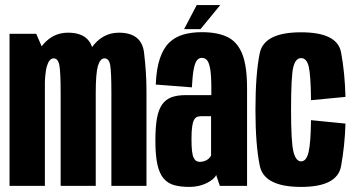

<svg xmlns="http://www.w3.org/2000/svg" viewBox="-20 -731 1397 755"><path d="M17.5 0H156.5V-519.5L122.5 -598H17.5ZM218.5 0H356.5V-371Q356.5 -445.5 346.8 -524Q337 -602.5 247 -602.5Q180.5 -602.5 138.2 -541.2Q96 -480 96 -411L155.5 -366.5Q155.5 -443 164.8 -472.2Q174 -501.5 191 -501.5Q208.5 -501.5 213.5 -474Q218.5 -446.5 218.5 -365ZM418 0H556V-371Q556 -445 546.5 -523.8Q537 -602.5 447.5 -602.5Q381 -602.5 338.5 -541Q296 -479.5 296 -411L356.5 -366.5Q356.5 -443 365.2 -472.2Q374 -501.5 391 -501.5Q409 -501.5 413.5 -474Q418 -446.5 418 -365Z M725 4Q745 4 762.5 -0.2Q780 -4.5 793.8 -11.5Q807.5 -18.5 817 -26.5Q826.5 -34.5 830 -43L844.5 0H951.5V-384.5Q951.5 -472.5 932.2 -519.8Q913 -567 873.8 -585.8Q834.5 -604.5 774 -604.5Q733.5 -604.5 701.2 -595.2Q669 -586 645.8 -563.8Q622.5 -541.5 608.8 -501.2Q595 -461 592.5 -398.5L734.5 -387.5Q737 -435 742 -460.2Q747 -485.5 755 -494.5Q763 -503.5 773.5 -503.5Q786.5 -503.5 794.5 -493.8Q802.5 -484 806.8 -458.5Q811 -433 811 -385V-357H710.5Q678 -357 655 -348.8Q632 -340.5 617.8 -320.5Q603.5 -300.5 597.2 -266Q591 -231.5 591 -178Q591 -120 599 -84Q607 -48 623.8 -28.8Q640.5 -9.5 665.5 -2.8Q690.5 4 725 4ZM766 -94.5Q758.5 -94.5 752.2 -98Q746 -101.5 741.5 -110.8Q737 -120 735 -137.5Q733 -155 733 -185Q733 -214.5 735.5 -232.5Q738 -250.5 742.8 -259.2Q747.5 -268 754.5 -271Q761.5 -274 770 -274H810V-119.5Q807.5 -113.5 801 -107.5Q794.5 -101.5 785.2 -98Q776 -94.5 766 -94.5ZM704 -616.5H768.5L846 -711H753.5Z M1164 4Q1306.5 4 1321.2 -77.8Q1336 -159.5 1338.5 -245L1203 -258.5Q1202 -170 1193.5 -133.2Q1185 -96.5 1164 -96.5Q1143.5 -96.5 1134 -134Q1124.5 -171.5 1124.5 -298.5Q1124.5 -433.5 1133.5 -468Q1142.5 -502.5 1164 -502.5Q1186 -502.5 1194 -469.2Q1202 -436 1203 -337L1338.5 -350Q1336 -446 1321.2 -525Q1306.5 -604 1164 -604Q1018.5 -604 1001.5 -522.2Q984.5 -440.5 984.5 -298.5Q984.5 -162.5 1001.5 -79.2Q1018.5 4 1164 4Z"/></svg>

Font: Anybody ExtraCondensed
Style: Bold
Weight: 700
Width: 2
Version: Version 1.113;gftools[0.9.25]